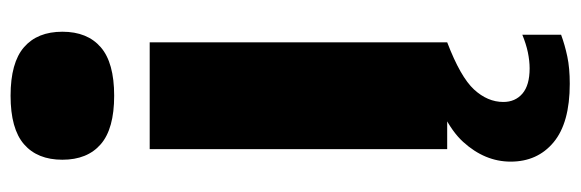

<svg xmlns="http://www.w3.org/2000/svg" viewBox="-378 -466 1071 354"><g transform="rotate(-90 157.0 -289.5)"><path d="M58.5 0V-548.5H255.5V0ZM157 -614Q96 -614 67.5 -638.8Q39 -663.5 39 -709.5Q39 -755.5 67.5 -780.2Q96 -805 157 -805Q218 -805 246.5 -780.2Q275 -755.5 275 -709.5Q275 -663.5 246.5 -638.8Q218 -614 157 -614ZM179 226Q107 226 71.2 196.2Q35.5 166.5 35.5 117Q35.5 69.5 71.8 29.5Q108 -10.5 205.5 -38L255.5 0Q191.5 24.5 168.5 49.5Q145.5 74.5 145.5 103.5Q145.5 125.5 161 138.8Q176.5 152 207.5 152Q221 152 236.8 148.8Q252.5 145.5 269.5 138.5V210Q250.5 217 229.2 221.5Q208 226 179 226Z"/></g></svg>

Font: Encode Sans SmExp XBd
Style: Regular
Weight: 800
Width: 6
Designer: Multiple Designers
Foundry: Impallari Type
Version: Version 3.002; ttfautohint (v1.8.3) -l 8 -r 50 -G 200 -x 14 